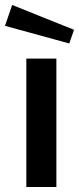

<svg xmlns="http://www.w3.org/2000/svg" viewBox="-33 -753 318 773"><path d="M16 -733 -13 -649 246 -578 265 -633ZM194 -517H73V0H194Z"/></svg>

Font: United Sans SemiBold
Style: Regular
Weight: 600
Designer: Pablo Impallari, Rodrigo Fuenzalida (Modified by Dan O. Williams)
Version: Version 1.000;PS 001.000;hotconv 1.0.88;makeotf.lib2.5.64775